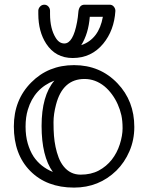

<svg xmlns="http://www.w3.org/2000/svg" viewBox="-20 -789 641 832"><path d="M215.8 -439.9Q128.4 -406.2 100.6 -313.5Q90.8 -281.2 90.8 -240.7Q90.8 -200.2 100.1 -168Q109.4 -135.7 125 -111.3Q155.3 -65.9 209 -43.9Q160.2 -111.8 160.2 -243.2Q160.2 -374.5 215.8 -439.9ZM432.6 -415Q393.1 -446.8 346.2 -446.8Q251.5 -446.8 222.7 -335.4Q211.9 -294.4 211.9 -259.5Q211.9 -224.6 213.9 -200.4Q215.8 -176.3 220.7 -152.6Q225.6 -128.9 233.9 -106.9Q242.2 -85 255.4 -68.4Q284.2 -32.2 329.3 -32.2Q374.5 -32.2 408 -50Q441.4 -67.9 464.4 -97.2Q487.3 -126.5 499.3 -164.1Q511.2 -201.7 511.2 -233.4Q511.2 -265.1 505.9 -289.6Q500.5 -314 490.2 -336.9Q480 -359.9 465.3 -379.9Q450.7 -399.9 432.6 -415ZM562 -238.8Q562 -182.6 541 -133.8Q520 -85 484.4 -49.8Q408.7 23.9 300.8 23.9Q182.1 23.9 110.8 -48.3Q40 -120.1 40 -241.2Q40 -356 115.2 -431.6Q189.5 -506.8 300.8 -506.8Q414.1 -506.8 489.3 -427.7Q562 -351.6 562 -238.8ZM369.1 -716.3Q363.3 -643.1 332 -593.3Q408.7 -619.6 425.8 -716.3ZM480 -741.2Q474.6 -657.2 427.2 -599.6Q376 -537.6 294.9 -537.6Q220.7 -537.6 180.2 -599.6Q146 -652.3 146 -728.5V-744.1Q147 -753.9 154.3 -761.2Q161.6 -768.6 172.1 -768.6Q182.6 -768.6 189.7 -760.7Q196.8 -752.9 196.8 -742.2V-728.5Q196.8 -664.6 221.2 -625.5Q236.3 -600.6 258.8 -600.6Q296.9 -600.6 314 -693.8Q317.9 -714.8 319.3 -734.4Q321.8 -768.6 346.2 -768.6H455.1Q466.3 -768.6 473.1 -760.3Q480 -752 480 -742.2Z"/></svg>

Font: Ribeye Marrow
Style: Regular
Weight: 400
Designer: Astigmatic (AOETI)
Foundry: Astigmatic (AOETI)
Version: Version 1.000